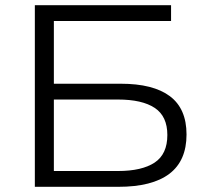

<svg xmlns="http://www.w3.org/2000/svg" viewBox="-20 -720 794 740"><path d="M114.3 0V-700H639.3V-639.1H187.6V-60.9H434.6Q526.9 -60.9 576 -93.4Q625 -125.9 625 -199.7Q625 -271.8 576.4 -304.1Q527.7 -336.4 434.6 -336.4H180.3V-397.3H445.5Q570.5 -397.3 634.7 -349.3Q698.9 -301.2 698.9 -201.7Q698.9 -100.3 632.7 -50.1Q566.5 0 436.2 0Z"/></svg>

Font: Montserrat Alternates Thin
Style: Regular
Weight: 100
Designer: Julieta Ulanovsky
Foundry: Julieta Ulanovsky
Version: Version 9.000